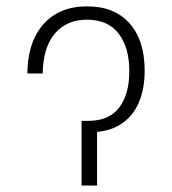

<svg xmlns="http://www.w3.org/2000/svg" viewBox="-20 -573 531 593"><path d="M64.5 -346.2Q65.4 -414.1 88.6 -460.2Q111.8 -506.3 152.8 -530Q193.8 -553.7 249 -553.2Q332.5 -553.7 379.6 -501.5Q426.8 -449.2 426.8 -354.5Q426.8 -297.4 408 -254.6Q389.2 -211.9 351.3 -188.2Q313.5 -164.6 256.3 -164.6H242.7V-199.7H252.4Q316.9 -199.7 348.1 -240.7Q379.4 -281.7 379.4 -353Q379.4 -426.3 346.4 -469.2Q313.5 -512.2 248.5 -512.2Q186 -512.2 149.7 -469.7Q113.3 -427.2 111.8 -346.2ZM231.9 -199.7H279.8V0H231.9Z"/></svg>

Font: Inter Tight ExtraLight
Style: Regular
Weight: 250
Designer: Rasmus Andersson
Foundry: rsms
Version: Version 3.004